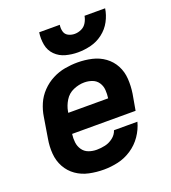

<svg xmlns="http://www.w3.org/2000/svg" viewBox="-137 -845 850 955"><g transform="rotate(-20 288.0 -368.0)"><path d="M250 8Q287 8 325 -0.5Q363 -9 397 -31.5Q431 -54 454 -87.5Q477 -121 487 -159H363Q356 -137 336.5 -122Q317 -107 294.5 -102Q272 -97 250 -97Q227 -97 207 -104.5Q187 -112 175 -129.5Q163 -147 160.5 -168.5Q158 -190 161 -213H497L512 -298Q518 -337 515.5 -375.5Q513 -414 496 -446Q479 -478 449.5 -499.5Q420 -521 383 -529.5Q346 -538 307 -538Q274 -538 240 -532Q206 -526 174 -509.5Q142 -493 116.5 -466.5Q91 -440 77 -407.5Q63 -375 58 -342L40 -232Q33 -193 36 -154Q39 -115 57 -82.5Q75 -50 105 -29Q135 -8 172.5 0Q210 8 250 8ZM179 -318 180 -325Q185 -354 201.5 -381Q218 -408 247 -420.5Q276 -433 305 -433Q327 -433 347 -425.5Q367 -418 378.5 -400.5Q390 -383 391.5 -361.5Q393 -340 390 -318ZM328 -584Q362 -584 396.5 -592.5Q431 -601 460.5 -623.5Q490 -646 507 -678Q524 -710 529 -744H420Q417 -726 407 -709Q397 -692 379.5 -684Q362 -676 344 -676Q326 -676 310.5 -684Q295 -692 290.5 -709Q286 -726 289 -744H180Q175 -711 181 -678.5Q187 -646 209.5 -623.5Q232 -601 263.5 -592.5Q295 -584 328 -584Z"/></g></svg>

Font: Iosevka Sparkle Oblique
Style: Bold
Weight: 700
Italic angle: -9°
Designer: Belleve Invis
Foundry: Belleve Invis
Version: Version 4.5.0; ttfautohint (v1.8.3)